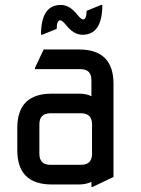

<svg xmlns="http://www.w3.org/2000/svg" viewBox="-20 -734 560 764"><path d="M185.5 0Q48.8 0 48.8 -136.7V-224.6Q48.8 -361.3 185.5 -361.3H294.9Q323.7 -361.3 343.8 -351.1V-415Q343.8 -459 299.8 -459H119.1V-463.9L153.8 -537.1H294.9Q431.6 -537.1 431.6 -400.4V-29.8L348.6 9.8H343.8V-10.3Q321.8 0 294.9 0ZM180.7 -78.1H302.2Q346.2 -78.1 346.2 -122.1V-239.3Q346.2 -283.2 302.2 -283.2H180.7Q136.7 -283.2 136.7 -239.3V-122.1Q136.7 -78.1 180.7 -78.1ZM387.2 -714.4Q387.2 -595.7 308.1 -595.7Q273.4 -595.7 242.7 -634.3Q228 -652.8 219.7 -653.3Q206.1 -653.3 205.6 -619.1L147.9 -595.7H143.1Q143.1 -714.4 222.2 -714.4Q256.8 -714.4 287.6 -675.8Q302.2 -657.2 310.5 -656.7Q324.2 -656.7 324.7 -690.9L382.3 -714.4Z"/></svg>

Font: Nova Square
Style: Book
Weight: 400
Designer: Wojciech Kalinowski "wmk69" (wmk69@o2.pl)
Foundry: Wojciech Kalinowski "wmk69" (wmk69@o2.pl)
Version: Version 3.1.0; 2021-05-23